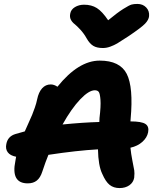

<svg xmlns="http://www.w3.org/2000/svg" viewBox="-20 -915 807 976"><path d="M678.2 -895Q706.1 -895 723.1 -877.2Q740.2 -859.4 737.8 -833Q736.3 -814.5 717.5 -794.7Q698.7 -774.9 631.8 -730Q591.8 -703.6 575.9 -694.3Q560.1 -685.1 541 -678Q522 -670.9 502.9 -670.9Q472.2 -670.9 453.9 -682.1Q435.5 -693.4 420.9 -719.2Q406.7 -744.6 388.4 -764.4Q370.1 -784.2 358.4 -793.2Q346.7 -802.2 340.1 -815.2Q333.5 -828.1 336.9 -845.2Q340.3 -866.2 360.6 -878.7Q380.9 -891.1 407.2 -891.1Q445.3 -891.1 472.4 -874Q499.5 -856.9 529.8 -812Q577.1 -851.1 607.2 -869.9Q637.2 -888.7 648.9 -891.8Q660.6 -895 678.2 -895ZM587.9 41Q557.6 41 537.4 24.9Q517.1 8.8 500 -30.8Q479.5 -72.8 478 -155.8Q370.6 -149.9 226.1 -127.9Q211.9 -93.8 194.8 -42Q185.1 -11.7 167.2 2.7Q149.4 17.1 121.1 17.1Q34.7 17.1 58.1 -96.2Q58.6 -100.6 60.1 -107.9Q61.5 -115.2 62 -118.2Q31.7 -124 19.3 -141.1Q6.8 -158.2 12.2 -183.1Q19.5 -222.2 59.1 -233.9Q89.4 -243.2 106 -247.1Q110.8 -258.3 124.3 -288.1Q137.7 -317.9 143.6 -331.8Q149.4 -345.7 157.2 -368.2Q165 -390.6 168.9 -410.2Q176.3 -446.3 194.1 -466.1Q211.9 -485.8 237.8 -485.8Q254.9 -485.8 272 -474.1Q378.9 -606.9 486.8 -606.9Q589.8 -606.9 624.3 -539.3Q658.7 -471.7 644 -310.1Q644 -308.1 643.6 -304Q643.1 -299.8 643.1 -297.9Q699.7 -297.9 719.2 -284.9Q738.8 -272 732.9 -242.2Q727.5 -215.3 703.6 -193.8Q679.7 -172.4 643.1 -164.1Q646 -133.8 653.1 -97.7Q660.2 -61.5 662.4 -49.1Q664.6 -36.6 662.1 -11.2Q657.7 12.7 637.5 26.9Q617.2 41 587.9 41ZM461.9 -456.1Q431.6 -456.1 387.5 -409.7Q343.3 -363.3 297.9 -282.2Q400.9 -292.5 484.9 -294.9Q484.9 -298.3 485.4 -305.2Q485.8 -312 485.8 -314.9Q493.2 -376 490.7 -407.5Q488.3 -439 482.2 -447.5Q476.1 -456.1 461.9 -456.1Z"/></svg>

Font: Shantell Sans Irregular Bouncy
Style: Bold Italic
Weight: 700
Italic angle: -11.31°
Designer: Stephen Nixon, Anya Danilova, Shantell Martin
Foundry: Arrow Type
Version: Version 1.006;[9816181b4]